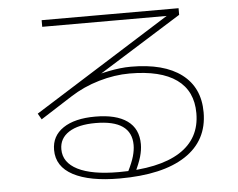

<svg xmlns="http://www.w3.org/2000/svg" viewBox="-53 -787 1106 894"><g transform="rotate(-5 500.0 -340.0)"><path d="M471 43Q331 43 254.5 2.5Q178 -38 178 -116Q178 -181 232 -217.5Q286 -254 382 -254Q480 -254 531.5 -217Q583 -180 583 -108Q583 -80 574 -49Q565 -18 544 25L512 16Q533 -26 541 -54.5Q549 -83 549 -107Q549 -224 381 -224Q300 -224 256 -195.5Q212 -167 212 -116Q212 -54 278 -20.5Q344 13 469 13Q658 13 755.5 -48.5Q853 -110 853 -229Q853 -333 778.5 -386.5Q704 -440 559 -440Q489 -440 415.5 -418.5Q342 -397 280 -357L133 -263L117 -291L780 -708V-692H173V-723H813V-692L376 -419L357 -428Q382 -439 409 -446.5Q436 -454 463.5 -459.5Q491 -465 517 -468Q543 -471 568 -471Q722 -471 804.5 -408.5Q887 -346 887 -230Q887 -98 779.5 -27.5Q672 43 471 43Z"/></g></svg>

Font: M PLUS 1 ExtraLight
Style: Regular
Weight: 250
Version: Version 1.001